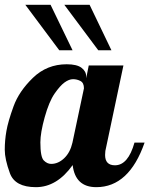

<svg xmlns="http://www.w3.org/2000/svg" viewBox="-33 -772 621 798"><path d="M268.6 -563H213.4L72.3 -752H177.2ZM430.2 -563H375.5L234.4 -752H339.4ZM134.8 -180.2Q134.8 -119.6 148.9 -105.2Q163.1 -90.8 179.7 -90.8Q209 -90.8 233.9 -114.5Q258.8 -138.2 268.1 -179.2L315.9 -404.8Q315.9 -427.7 301.5 -435.3Q287.1 -442.9 270.5 -442.9Q253.9 -442.9 235.1 -429.2Q216.3 -415.5 193.6 -382.6Q170.9 -349.6 152.8 -284.9Q134.8 -220.2 134.8 -180.2ZM244.1 -504.9Q286.6 -504.9 305.9 -490.2Q325.2 -475.6 325.2 -454.1V-446.8L335.9 -500H480L408.2 -160.2Q403.8 -145 403.8 -127.9Q403.8 -85 444.8 -85Q499.5 -85 525.9 -179.2H567.9Q503.4 5.9 367.2 5.9Q279.8 5.9 269 -85.9Q203.6 5.9 116.2 5.9Q29.3 5.9 8.1 -52.2Q-13.2 -110.4 -13.2 -149.4Q-13.2 -188.5 -6.3 -227.8Q0.5 -267.1 23.2 -329.8Q45.9 -392.6 104 -448.7Q162.1 -504.9 244.1 -504.9Z"/></svg>

Font: Lobster-Regular
Style: Regular
Weight: 400
Designer: Pablo Impallari
Foundry: Pablo Impallari
Version: Version 1.007; ttfautohint (v1.1) -l 8 -r 50 -G 50 -x 14 -D 